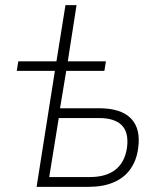

<svg xmlns="http://www.w3.org/2000/svg" viewBox="-20 -725 623 745"><path d="M122 0 193 -450H45L51 -487H199L234 -705H277L243 -487H391L385 -450H237L213 -305H364Q450 -305 488.5 -265Q527 -225 516 -149Q510 -103 486 -69Q462 -35 421 -17.5Q380 0 324 0ZM171 -38H329Q392 -38 428.5 -67Q465 -96 473 -154Q480 -212 452 -239.5Q424 -267 364 -267H208Z"/></svg>

Font: Nunito Sans 10pt SemiCondensed ExtraLight
Style: Italic
Weight: 250
Width: 4
Italic angle: -9°
Designer: Vernon Adams
Foundry: Vernon Adams
Version: Version 3.101;gftools[0.9.27]